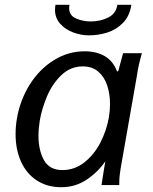

<svg xmlns="http://www.w3.org/2000/svg" viewBox="-20 -772 640 801"><path d="M45 -212.5Q45 -246 50.5 -277Q63.5 -354 103.5 -418.2Q143.5 -482.5 203.5 -520.2Q263.5 -558 333 -558Q382 -558 417 -537.8Q452 -517.5 468.5 -473.5L473.5 -476L493.5 -550H572Q564 -522 559.2 -500.8Q554.5 -479.5 551 -455L483.5 -70.5Q480.5 -52 479 -38Q477.5 -24 477.5 0H403.5Q405.5 -14.5 408.5 -32.5Q411.5 -50.5 414.5 -70L419.5 -99Q388.5 -54 341.5 -22.5Q294.5 9 235.5 9Q176.5 9 133.2 -19.5Q90 -48 67.5 -98.2Q45 -148.5 45 -212.5ZM434 -281Q439 -311 439 -337Q439 -380 427.2 -415.5Q415.5 -451 390.2 -473Q365 -495 325.5 -495Q274 -495 236 -458.5Q198 -422 176.2 -370.2Q154.5 -318.5 146 -269.5Q140.5 -234.5 140.5 -206Q140.5 -145 163.5 -103.8Q186.5 -62.5 240.5 -62.5Q291.5 -62.5 332.2 -94.8Q373 -127 398.8 -177.2Q424.5 -227.5 434 -281ZM209.5 -731Q209.5 -742 211.5 -752H270Q268.5 -744.5 268.5 -738.5Q268.5 -707.5 297 -695Q325.5 -682.5 359 -682.5Q398.5 -682.5 431.5 -699Q464.5 -715.5 469.5 -752H528Q521 -705 493 -676.5Q465 -648 427.5 -636.2Q390 -624.5 351 -624.5Q318.5 -624.5 285.8 -636.5Q253 -648.5 231.2 -672.8Q209.5 -697 209.5 -731Z"/></svg>

Font: JuliaMono
Style: Italic
Weight: 400
Italic angle: -9°
Monospace: yes
Designer: cormullion
Foundry: corm
Version: Version 0.057; ttfautohint (v1.8.4)